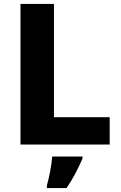

<svg xmlns="http://www.w3.org/2000/svg" viewBox="-20 -827 613 975"><path d="M84 -93V-807H254V-232H537V-93ZM399 -22Q383 15 364 51.5Q345 88 318 128H218V115Q227 84 235 41.5Q243 -1 245 -32H399Z"/></svg>

Font: Noto Sans Telugu UI ExtraBold
Style: Regular
Weight: 800
Designer: Jelle Bosma - Monotype Design Team
Foundry: Monotype Imaging Inc.
Version: Version 2.005; ttfautohint (v1.8.4.7-5d5b)